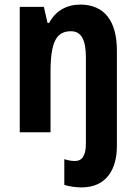

<svg xmlns="http://www.w3.org/2000/svg" viewBox="-20 -669 593 836"><path d="M335 147C444 147 489 67 489 -33V-449C489 -579 433 -649 330 -649C270 -649 222 -622 194 -569H187L171 -639H66V-93H200V-355C200 -488 226 -533 289 -533C335 -533 354 -494 354 -419V-44C354 10 337 32 306 32C290 32 276 29 260 24V136C282 143 310 147 335 147Z"/></svg>

Font: Noto Sans Kannada UI Condensed
Style: Bold
Weight: 700
Width: 3
Designer: Jelle Bosma - Monotype Design Team
Foundry: Monotype Imaging Inc.
Version: Version 2.005